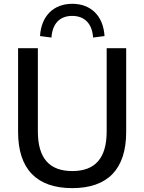

<svg xmlns="http://www.w3.org/2000/svg" viewBox="-20 -970 752 1000"><path d="M356.4 9.8C541 9.8 637.2 -88.9 637.2 -282.7V-718.8H535.6V-285.6C535.6 -146 475.6 -79.1 356.4 -79.1C237.3 -79.1 177.2 -146 177.2 -285.6V-718.8H74.2V-282.7C74.2 -88.9 171.4 9.8 356.4 9.8ZM248 -774.4C252.9 -847.7 292 -887.2 356 -887.2C419.9 -887.2 460 -847.7 464.8 -774.4L524.4 -782.2C518.1 -888.2 452.6 -950.2 356.4 -950.2C260.3 -950.2 194.8 -888.2 188.5 -782.2Z"/></svg>

Font: Winston
Style: Regular
Weight: 400
Designer: Vernon Adams, Kim Jin-seong, David Berlow, Cristiano Sobral
Foundry: The Winston Project Authors
Version: Version 3.004